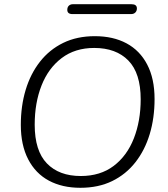

<svg xmlns="http://www.w3.org/2000/svg" viewBox="-20 -885 799 913"><path d="M362 8Q276 8 212.5 -26Q149 -60 114 -127.5Q79 -195 79 -291Q79 -381 102 -457.5Q125 -534 170 -591.5Q215 -649 280.5 -681Q346 -713 431 -713Q518 -713 581.5 -679Q645 -645 680 -578Q715 -511 715 -414Q715 -324 692 -247.5Q669 -171 624 -113.5Q579 -56 513.5 -24Q448 8 362 8ZM364 -48Q457 -48 520.5 -96Q584 -144 616.5 -227Q649 -310 649 -413Q649 -537 590.5 -597Q532 -657 428 -657Q337 -657 273.5 -609Q210 -561 177.5 -478.5Q145 -396 145 -292Q145 -168 203 -108Q261 -48 364 -48ZM325 -818Q300 -818 300 -838Q300 -851 307.5 -858Q315 -865 327 -865H605Q631 -865 631 -845Q631 -833 623.5 -825.5Q616 -818 603 -818Z"/></svg>

Font: Nunito ExtraLight Light
Style: Italic
Weight: 300
Italic angle: -9°
Version: Version 3.602